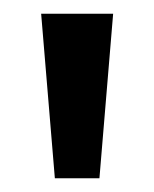

<svg xmlns="http://www.w3.org/2000/svg" viewBox="-20 -720 225 280"><path d="M60 -460 40 -700H145L125 -460Z"/></svg>

Font: Scada
Style: Regular
Weight: 400
Designer: Jovanny Lemonad
Foundry: Jovanny Lemonad
Version: Version 4.100;PS 004.100;hotconv 1.0.88;makeotf.lib2.5.64775